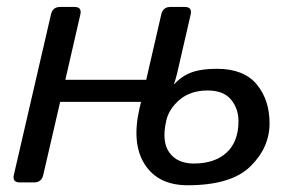

<svg xmlns="http://www.w3.org/2000/svg" viewBox="-20 -533 859 561"><path d="M37.6 0Q15.6 0 20.5 -22L128.9 -490.7Q133.8 -512.7 155.8 -512.7H197.8Q219.7 -512.7 214.8 -490.7L170.9 -299.8H407.2L451.2 -490.7Q456.1 -512.7 478 -512.7H520Q542 -512.7 537.1 -490.7L497.1 -316.9Q492.2 -297.9 488.3 -287.1H489.3Q511.7 -311.5 540.5 -321.8Q569.3 -332 613.3 -332Q692.4 -332 730 -286.6Q767.6 -241.2 767.6 -172.9Q767.6 -101.6 711.4 -46.6Q655.3 8.3 528.3 8.3Q442.4 8.3 403.1 -52.5Q363.8 -113.3 387.7 -216.8L392.1 -235.4H155.8L106.4 -22Q101.6 0 79.6 0ZM465.8 -180.7Q451.7 -119.1 474.9 -87.2Q498 -55.2 546.4 -55.2Q607.4 -55.2 642.1 -87.2Q676.8 -119.1 676.8 -178.7Q676.8 -215.8 654.8 -242.2Q632.8 -268.6 586.9 -268.6Q537.1 -268.6 505.6 -242.2Q474.1 -215.8 465.8 -180.7Z"/></svg>

Font: Istok Web
Style: BoldItalic
Weight: 700
Italic angle: -13°
Designer: Andrey V. Panov
Foundry: Andrey V. Panov
Version: Version 1.0.2g